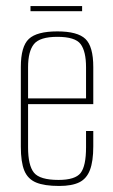

<svg xmlns="http://www.w3.org/2000/svg" viewBox="-20 -607 373 636"><path d="M176 9Q127 9 99.5 -2.5Q72 -14 60.5 -42Q49 -70 49 -121V-385Q49 -453 75.5 -478Q102 -503 170 -503Q237 -503 263 -478Q289 -453 289 -385V-262H73V-119Q73 -59 92.5 -35Q112 -11 174 -11Q229 -11 247 -34Q265 -57 265 -119V-173H289V-122Q289 -73 278 -44Q267 -15 242.5 -3Q218 9 176 9ZM73 -281H265V-384Q265 -437 247 -461Q229 -485 170 -485Q112 -485 92.5 -461Q73 -437 73 -384ZM81 -570V-587H252V-570Z"/></svg>

Font: Alumni Sans Thin
Style: Regular
Weight: 100
Designer: Robert E. Leuschke
Foundry: Robert E. Leuschke
Version: Version 1.018